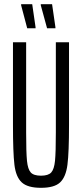

<svg xmlns="http://www.w3.org/2000/svg" viewBox="-20 -890 391 918"><path d="M42 -293V-688H105V-257Q105 -161 109 -121Q113 -81 127 -65.5Q141 -50 176 -50Q211 -50 225 -65.5Q239 -81 243 -121Q247 -161 247 -257V-688H310V-293Q310 -161 302.5 -102.5Q295 -44 267.5 -18Q240 8 176 8Q112 8 84 -18Q56 -44 49 -102Q42 -160 42 -293ZM150 -755H110L81 -865V-870H134L150 -760ZM245 -755H205L175 -865V-870H229L245 -760Z"/></svg>

Font: Saira Ultra Condensed
Style: Regular
Weight: 400
Width: 1
Designer: Hector Gatti with collaboration of the Omnibus-Type team
Foundry: Omnibus-Type
Version: Version 1.001; ttfautohint (v1.8)